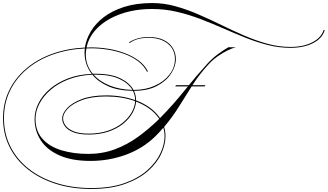

<svg xmlns="http://www.w3.org/2000/svg" viewBox="-65 -987 2151 1260"><path d="M785 -704 782 -709Q805 -725 838 -734.5Q871 -744 909 -744Q971 -744 1010.5 -724Q1050 -704 1069.5 -671Q1089 -638 1089 -600Q1089 -552 1057.5 -503.5Q1026 -455 965 -423Q904 -391 814 -391Q828 -362 828 -329V-328Q934 -288 985 -212Q1070 -298 1146 -393Q1222 -488 1295 -568Q1330 -606 1367 -633Q1404 -660 1434 -677H1485Q1461 -672 1428 -656Q1395 -640 1361.5 -616Q1328 -592 1301 -562Q1244 -500 1199.5 -430.5Q1155 -361 1111 -290Q1067 -219 1012 -154Q1021 -125 1021 -93Q1021 -39 993.5 21.5Q966 82 907 134.5Q848 187 755.5 220Q663 253 534 253Q406 253 300 219Q194 185 116.5 123Q39 61 -3 -24Q-45 -109 -45 -211Q-45 -309 -6 -391Q33 -473 105 -535Q177 -597 275.5 -633Q374 -669 492 -675Q500 -728 530.5 -780Q561 -832 615.5 -874Q670 -916 749.5 -941.5Q829 -967 934 -967Q1011 -967 1086.5 -946Q1162 -925 1237 -892.5Q1312 -860 1387.5 -823Q1463 -786 1538 -753.5Q1613 -721 1689 -700Q1765 -679 1841 -679Q1925 -679 1984 -709Q2043 -739 2059 -790L2066 -789Q2050 -735 1989.5 -704Q1929 -673 1840 -673Q1766 -673 1693 -691.5Q1620 -710 1547.5 -739Q1475 -768 1401 -800.5Q1327 -833 1251 -862Q1175 -891 1096 -909.5Q1017 -928 934 -928Q820 -928 728 -895.5Q636 -863 577 -806Q518 -749 503 -675Q518 -676 534 -676Q588 -676 644.5 -667Q701 -658 753 -638.5Q805 -619 845 -589.5Q885 -560 906 -518L900 -516Q879 -557 840 -586Q801 -615 750 -633.5Q699 -652 643.5 -661Q588 -670 534 -670Q518 -670 502 -669Q498 -650 498 -629Q498 -558 544 -503Q553 -503 562 -503Q665 -503 726 -472.5Q787 -442 811 -397H814Q889 -397 950 -424Q1011 -451 1047 -497.5Q1083 -544 1083 -600Q1083 -663 1035.5 -701Q988 -739 909 -739Q831 -739 785 -704ZM-39 -211Q-39 -110 3 -26Q45 58 121.5 119Q198 180 303 213.5Q408 247 534 247Q662 247 753 214.5Q844 182 902 130Q960 78 987.5 19Q1015 -40 1015 -93Q1015 -122 1007 -149Q979 -116 950 -88Q868 -10 758.5 29.5Q649 69 529 69Q407 69 325.5 33Q244 -3 203 -65.5Q162 -128 162 -206Q162 -259 188 -310.5Q214 -362 263.5 -404Q313 -446 382 -472.5Q451 -499 537 -502Q490 -563 490 -641Q490 -655 492 -669Q374 -663 277 -627.5Q180 -592 109 -531Q38 -470 -0.5 -389Q-39 -308 -39 -211ZM562 -497Q555 -497 549 -497Q589 -452 655 -425.5Q721 -399 804 -397Q779 -440 719.5 -468.5Q660 -497 562 -497ZM514 23Q608 23 689.5 -7.5Q771 -38 843 -90.5Q915 -143 980 -207Q931 -281 828 -320Q825 -282 803.5 -244Q782 -206 742 -174Q702 -142 645.5 -123Q589 -104 517 -104Q453 -104 415 -119.5Q377 -135 360 -159.5Q343 -184 343 -210Q343 -242 375 -277Q407 -312 471.5 -336.5Q536 -361 633 -361Q685 -361 732.5 -353Q780 -345 822 -330Q822 -363 807 -391Q712 -392 645.5 -421Q579 -450 541 -497Q456 -493 387 -467Q318 -441 269 -399Q220 -357 194 -307Q168 -257 168 -206Q168 -126 214.5 -75Q261 -24 339.5 -0.5Q418 23 514 23ZM349 -211Q349 -186 365.5 -163Q382 -140 419 -125Q456 -110 517 -110Q587 -110 643 -129Q699 -148 738 -179.5Q777 -211 798.5 -248.5Q820 -286 822 -323Q736 -354 632 -354Q537 -354 474 -330.5Q411 -307 380 -274Q349 -241 349 -211ZM1084 -420 1091 -428H1284L1277 -420Z"/></svg>

Font: Ballet 72pt
Style: Regular
Weight: 400
Designer: Maximiliano R. Sproviero
Foundry: Omnibus-Type
Version: Version 1.100; ttfautohint (v1.8.3)